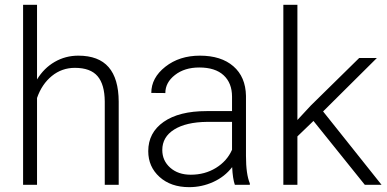

<svg xmlns="http://www.w3.org/2000/svg" viewBox="-20 -770 1614 800"><path d="M134.3 -439Q163.1 -486.3 208 -512.2Q252.9 -538.1 306.2 -538.1Q391.1 -538.1 432.6 -490.2Q474.1 -442.4 474.6 -346.7V0H416.5V-347.2Q416 -418 386.5 -452.6Q356.9 -487.3 292 -487.3Q237.8 -487.3 196 -453.4Q154.3 -419.4 134.3 -361.8V0H76.2V-750H134.3Z M958.5 0Q949.7 -24.9 947.3 -73.7Q916.5 -33.7 868.9 -12Q821.3 9.8 768.1 9.8Q691.9 9.8 644.8 -32.7Q597.7 -75.2 597.7 -140.1Q597.7 -217.3 661.9 -262.2Q726.1 -307.1 840.8 -307.1H946.8V-367.2Q946.8 -423.8 911.9 -456.3Q877 -488.8 810.1 -488.8Q749 -488.8 709 -457.5Q668.9 -426.3 668.9 -382.3L610.4 -382.8Q610.4 -445.8 668.9 -491.9Q727.5 -538.1 813 -538.1Q901.4 -538.1 952.4 -493.9Q1003.4 -449.7 1004.9 -370.6V-120.6Q1004.9 -43.9 1021 -5.9V0ZM774.9 -42Q833.5 -42 879.6 -70.3Q925.8 -98.6 946.8 -146V-262.2H842.3Q754.9 -261.2 705.6 -230.2Q656.2 -199.2 656.2 -145Q656.2 -100.6 689.2 -71.3Q722.2 -42 774.9 -42Z M1286.1 -266.1 1219.2 -201.7V0H1160.6V-750H1219.2V-270L1274.4 -329.6L1476.6 -528.3H1550.3L1326.2 -305.7L1569.8 0H1500Z"/></svg>

Font: SteelSelectRoboto
Style: Regular
Weight: 300
Designer: Google
Version: Version 2.137; 2017